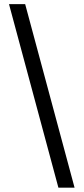

<svg xmlns="http://www.w3.org/2000/svg" viewBox="-20 -781 397 911"><path d="M333.8 109.4H257.1L22.7 -761.4H99.4Z"/></svg>

Font: Riot Sans
Style: Regular
Weight: 400
Designer: Rasmus Andersson
Foundry: rsms
Version: Version 4.001